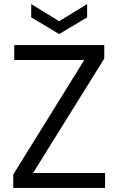

<svg xmlns="http://www.w3.org/2000/svg" viewBox="-20 -921 580 941"><path d="M45 0V-66L393 -627H50V-700H491V-634L142 -73H495V0ZM270 -754 133 -836V-901L270 -817L407 -901V-836Z"/></svg>

Font: DM Sans 16pt
Style: Regular
Weight: 400
Version: Version 4.004;gftools[0.9.30]